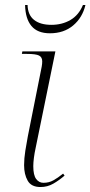

<svg xmlns="http://www.w3.org/2000/svg" viewBox="-20 -743 364 773"><path d="M143 10Q106 10 91.5 -15.5Q77 -41 77 -78Q77 -105 82 -136.5Q87 -168 92 -194L148 -475Q149 -481 149.5 -486Q150 -491 150 -496Q150 -513 137 -519.5Q124 -526 88 -526H68L70 -536H203L123 -145Q119 -127 116.5 -107.5Q114 -88 114 -74Q114 -38 125.5 -22.5Q137 -7 155 -7Q177 -7 195 -17Q213 -27 234 -44L240 -36Q218 -17 194.5 -3.5Q171 10 143 10ZM181 -609Q131 -609 106.5 -638.5Q82 -668 81 -723H91Q92 -683 117 -663Q142 -643 187 -643Q230 -643 263.5 -662.5Q297 -682 314 -723H324Q312 -672 274.5 -640.5Q237 -609 181 -609Z"/></svg>

Font: Noto Serif Display ExtraLight
Style: Italic
Weight: 200
Italic angle: -12°
Designer: Monotype Design Team
Foundry: Monotype Imaging Inc.
Version: Version 2.009